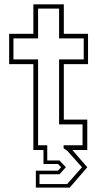

<svg xmlns="http://www.w3.org/2000/svg" viewBox="-20 -697 482 892"><path d="M146.5 174.5V96H249L264 80L249 65H182V0H135V-399H22.5V-540H135V-677H276.5V-540H389V-399H276.5V-141.5H385.5V0H316L385.5 80L304 174.5ZM163.5 158H292L361 80L292 3L275.5 -8V-22H363.5V-119H254.5V-421H369V-518.5H254.5V-657H157V-518.5H42.5V-421H157V-22H199.5V48.5H256.5L286 80L256.5 112.5H163.5Z"/></svg>

Font: Tourney Thin ExtraLight
Style: Regular
Weight: 250
Version: Version 1.015